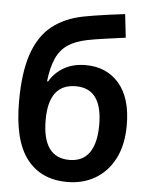

<svg xmlns="http://www.w3.org/2000/svg" viewBox="-54 -812 672 867"><g transform="rotate(5 281.5 -378.0)"><path d="M283 11Q164 11 99.5 -72.5Q35 -156 35 -333Q35 -463 63.5 -547Q92 -631 148.5 -676.5Q205 -722 289 -739Q308 -743 339.5 -748Q371 -753 407.5 -758Q444 -763 478 -767L490 -661Q445 -655 395.5 -648Q346 -641 317 -635Q263 -624 229.5 -601Q196 -578 178 -537Q160 -496 153 -434H158Q182 -475 223.5 -498.5Q265 -522 321 -522Q416 -522 472.5 -456.5Q529 -391 529 -268Q529 -179 497.5 -117Q466 -55 410.5 -22Q355 11 283 11ZM284 -89Q345 -89 375 -132.5Q405 -176 405 -258Q405 -423 285 -423Q162 -423 162 -260Q162 -89 284 -89Z"/></g></svg>

Font: Noto Sans Mono SemiCondensed SemiBold
Style: Regular
Weight: 600
Width: 4
Designer: Monotype Design Team
Foundry: Monotype Imaging Inc.
Version: Version 2.014; ttfautohint (v1.8.4.7-5d5b)